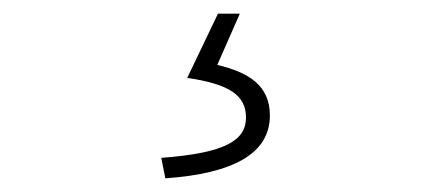

<svg xmlns="http://www.w3.org/2000/svg" viewBox="-20 -22 626 281"><path d="M222 239C321 232 375 203 375 147C375 103 344 84 298 73L331 -2H299L254 92C315 101 340 117 340 150C340 183 311 202 216 209Z"/></svg>

Font: Harano Aji Gothic ExtraLight
Style: Regular
Weight: 250
Foundry: Masamichi Hosoda
Version: HaranoAjiGothic-ExtraLight version 20230610;ttx 4.39.4